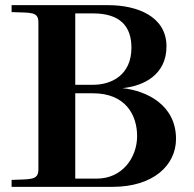

<svg xmlns="http://www.w3.org/2000/svg" viewBox="-20 -725 753 745"><path d="M25 -27V0H417C575 0 663 -84 663 -186C663 -318 549 -373 455 -383C539 -391 626 -436 626 -545C626 -661 513 -705 400 -705H25V-678C100 -675 129 -681 129 -638V-68C129 -25 100 -30 25 -27ZM272 -32V-363H341C466 -363 512 -280 512 -197C512 -113 454 -32 356 -32ZM272 -396V-673H341C447 -673 490 -622 490 -540C490 -434 413 -396 341 -396Z"/></svg>

Font: Ortica Linear
Style: Bold
Weight: 700
Designer: Benedetta Bovani
Foundry: Collletttivo
Version: Version 2.000;Glyphs 3.1.2 (3151)